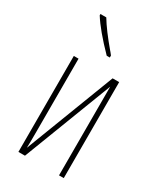

<svg xmlns="http://www.w3.org/2000/svg" viewBox="-192 -838 779 913"><g transform="rotate(30 198.0 -381.5)"><path d="M95 -125Q95 -63 94 -37L282 -527H318V0H292V-380V-452V-487L105 0H69V-527H95ZM208 -633Q207 -635 221 -617V-606H204Q117 -695 79 -756V-763H111Q142 -711 208 -633Z"/></g></svg>

Font: Noto Sans Display Thin Cond
Style: Regular
Weight: 250
Width: 3
Designer: Monotype Design team
Foundry: Monotype Imaging Inc.
Version: Version 1.000